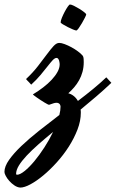

<svg xmlns="http://www.w3.org/2000/svg" viewBox="-150 -494 524 869"><path d="M354 -119.1Q320.8 -87.4 285.6 -57.4Q250.5 -27.3 214.8 2Q215.3 5.4 215.6 8.8Q215.8 12.2 215.8 16.1Q215.8 53.2 200.7 92.5Q185.5 131.8 161.4 169.7Q137.2 207.5 106.7 241.2Q76.2 274.9 45.9 300Q15.6 325.2 -12 340.1Q-39.6 355 -58.1 355Q-71.8 354 -84.7 345.2Q-97.7 336.4 -107.7 325.2Q-117.7 314 -123.8 302.5Q-129.9 291 -129.9 284.2Q-129.9 259.3 -108.9 229.5Q-87.9 199.7 -53 166.5Q-18.1 133.3 26.6 97.9Q71.3 62.5 118.7 26.4Q124 4.9 124 -11.2Q124 -12.7 123.5 -15.6Q123 -18.6 121.1 -21.5Q119.1 -24.4 115.5 -26.6Q111.8 -28.8 106 -28.8Q99.1 -28.8 92.5 -26.6Q85.9 -24.4 73.2 -20Q71.3 -19 65.2 -22.2Q59.1 -25.4 50.8 -30.3Q42.5 -35.2 33.4 -41.3Q24.4 -47.4 16.6 -52.7Q8.8 -58.1 3.9 -62Q-1 -65.9 -1 -66.9Q23.4 -81.5 45.4 -98.4Q67.4 -115.2 84 -133.1Q100.6 -150.9 110.4 -168.7Q120.1 -186.5 120.1 -203.1Q120.1 -204.6 119.6 -209.2Q119.1 -213.9 117.7 -219Q116.2 -224.1 113.3 -228Q110.4 -231.9 106 -231.9Q98.1 -231.9 88.1 -221.2Q78.1 -210.4 64.7 -193.1Q51.3 -175.8 33.2 -154.3Q15.1 -132.8 -8.8 -110.8Q-13.2 -115.7 -17.6 -120.6Q-21.5 -124.5 -25.6 -128.7Q-29.8 -132.8 -32.2 -136.2Q-1 -165.5 21.7 -194.8Q44.4 -224.1 61.8 -247.6Q79.1 -271 92.3 -285.4Q105.5 -299.8 118.2 -299.8Q127.9 -299.8 142.8 -294.2Q157.7 -288.6 173.1 -280.3Q188.5 -272 202.4 -261.7Q216.3 -251.5 224.1 -242.2Q228 -237.3 228.5 -227.8Q229 -218.3 229 -212.9Q229 -189.5 223.4 -168.9Q217.8 -148.4 208 -130.9Q198.2 -113.3 185.5 -98.6Q172.9 -84 159.2 -71.8Q172.4 -68.4 183.6 -59.6Q194.8 -50.8 202.6 -37.1Q239.3 -64.9 272 -91.8Q304.7 -118.7 331.1 -144ZM-73.2 296.9Q-59.6 296.9 -38.6 280Q-17.6 263.2 5.4 235.6Q28.3 208 50.8 173.3Q73.2 138.7 90.3 103Q54.7 132.3 23.9 159.4Q-6.8 186.5 -29.3 210.4Q-51.8 234.4 -64.5 255.1Q-77.1 275.9 -77.1 293Q-77.1 296.9 -73.2 296.9ZM240.2 -428.7Q240.2 -425.8 234.4 -414.1Q228.5 -402.3 220.9 -389.4Q213.4 -376.5 206.1 -366.2Q198.7 -356 195.3 -356Q191.9 -356 180.4 -360.6Q168.9 -365.2 156.5 -371.6Q144 -377.9 134.3 -384Q124.5 -390.1 124.5 -392.6Q124.5 -399.9 130.1 -413.6Q135.7 -427.2 142.8 -440.7Q149.9 -454.1 156.7 -463.9Q163.6 -473.6 166.5 -473.6Q172.9 -473.6 185.1 -467.5Q197.3 -461.4 209.5 -453.9Q221.7 -446.3 231 -439Q240.2 -431.6 240.2 -428.7Z"/></svg>

Font: Yesteryear
Style: Regular
Weight: 400
Designer: Astigmatic (AOETI)
Foundry: Astigmatic (AOETI)
Version: Version 1.000